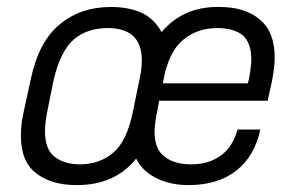

<svg xmlns="http://www.w3.org/2000/svg" viewBox="-20 -534 862 560"><path d="M781.2 -366.2Q781.2 -339.8 773.4 -297.9L760.7 -240.2H444.3L438.5 -209Q432.6 -183.6 430.7 -151.4Q430.7 -98.6 460 -77.1Q488.3 -54.7 538.1 -54.7Q589.8 -54.7 625 -81.1Q659.2 -106.4 672.9 -156.2H739.3Q722.7 -78.1 668.9 -36.1Q615.2 5.9 529.3 5.9Q478.5 5.9 437.5 -13.7Q396.5 -33.2 377 -71.3Q315.4 5.9 204.1 5.9Q128.9 5.9 85 -29.3Q41 -62.5 41 -137.7Q41 -170.9 47.9 -202.1L70.3 -305.7Q93.8 -414.1 155.3 -463.9Q215.8 -513.7 303.7 -513.7Q355.5 -513.7 394.5 -496.1Q431.6 -477.5 451.2 -440.4Q514.6 -515.6 620.1 -513.7Q694.3 -513.7 737.3 -477.5Q781.2 -441.4 781.2 -366.2ZM367.2 -206.1 386.7 -301.8Q393.6 -330.1 393.6 -358.4Q393.6 -452.1 293.9 -452.1Q234.4 -452.1 195.3 -418.9Q156.2 -384.8 136.7 -301.8L117.2 -205.1Q111.3 -173.8 111.3 -151.4Q111.3 -98.6 138.7 -77.1Q167 -54.7 213.9 -54.7Q270.5 -54.7 310.5 -88.9Q349.6 -122.1 367.2 -206.1ZM712.9 -361.3Q712.9 -409.2 687.5 -431.6Q661.1 -452.1 614.3 -452.1Q555.7 -452.1 515.6 -418.9Q472.7 -384.8 457 -301.8L455.1 -291H703.1L707 -308.6Q712.9 -339.8 712.9 -361.3Z"/></svg>

Font: Dinish
Style: Italic
Weight: 400
Italic angle: -12°
Designer: Bert Driehuis
Foundry: Playbeing
Version: Version 3.002; git-62d0f29-release